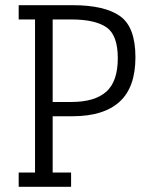

<svg xmlns="http://www.w3.org/2000/svg" viewBox="-20 -720 582 740"><path d="M52 -645V-700H260Q383 -700 442.5 -658Q502 -616 502 -499.5Q502 -383 440.5 -327.5Q379 -272 260 -272H183V-55H254V0H52V-55H115V-645ZM255 -645H183V-327H255Q345 -327 389.5 -366.5Q434 -406 434 -495.5Q434 -585 390 -615Q346 -645 255 -645Z"/></svg>

Font: Antic Slab
Style: Regular
Weight: 400
Designer: Santiago Orozco
Foundry: Santiago Orozco
Version: Version 001.002